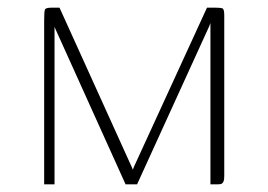

<svg xmlns="http://www.w3.org/2000/svg" viewBox="-20 -480 699 500"><path d="M95 0V-426Q95 -450 97 -455Q99 -460 114 -460H135L324 -43L326 -38L327 -41L329 -46L519 -460H542Q555 -460 559.5 -458Q564 -456 564 -440V-22Q564 -13 562.5 -8.5Q561 -4 558 -2Q555 0 548 0H528V-420L525 -412L337 0H307L125 -403L122 -410V0Z"/></svg>

Font: Genos Thin ExtraLight
Style: Regular
Weight: 250
Version: Version 1.010